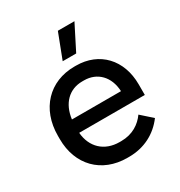

<svg xmlns="http://www.w3.org/2000/svg" viewBox="-173 -845 911 973"><g transform="rotate(-30 282.5 -359.0)"><path d="M330 -580 404 -726H307L251 -580ZM290 8H301C389 8 463 -31 512 -97L448 -154C419 -113 372 -81 306 -81H296C208 -81 149 -137 142 -224H526V-286C526 -430 434 -527 298 -527H289C141 -527 41 -421 41 -265V-246C41 -94 141 8 290 8ZM144 -301C155 -388 208 -442 286 -442H296C373 -442 427 -387 431 -302V-301Z"/></g></svg>

Font: Fixel Text Medium
Style: Regular
Weight: 500
Width: 4
Designer: AlfaBravo + MacPaw
Foundry: Kyrylo Tkachov, Marchela Mozhyna, Serhii Makarenko, Maria Weinstein, Zakhar Kryvoshyya
Version: Version 1.211